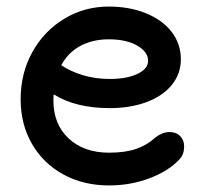

<svg xmlns="http://www.w3.org/2000/svg" viewBox="-20 -540 625 586"><path d="M542 -93Q542 -70 529 -55Q495 -18 436.5 4Q378 26 313 26Q235 26 173.5 -7.5Q112 -41 77.5 -101Q43 -161 43 -237Q43 -317 79 -381.5Q115 -446 176.5 -483Q238 -520 312 -520Q375 -520 425.5 -499.5Q476 -479 504 -442.5Q532 -406 532 -359Q532 -315 504.5 -281Q477 -247 427.5 -228.5Q378 -210 315 -210Q211 -210 144 -252Q143 -246 143 -233Q143 -161 189.5 -117.5Q236 -74 313 -74Q362 -74 395.5 -85.5Q429 -97 455 -121Q476 -137 497 -137Q518 -137 530 -124.5Q542 -112 542 -93ZM167 -341Q195 -322 233 -310.5Q271 -299 315 -299Q367 -299 399.5 -314.5Q432 -330 432 -354Q432 -382 398.5 -401Q365 -420 312 -420Q263 -420 225.5 -400Q188 -380 167 -341Z"/></svg>

Font: Tsukimi Rounded SemiBold
Style: Regular
Weight: 600
Designer: Takashi Funayama
Foundry: Takashi Funayama
Version: Version 1.032; ttfautohint (v1.8.3)